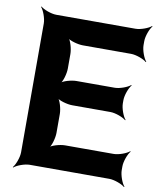

<svg xmlns="http://www.w3.org/2000/svg" viewBox="-85 -804 736 896"><g transform="rotate(10 283.0 -355.5)"><path d="M491 -358V-373C491 -397 505 -434 517 -447L515 -449C502 -437 465 -423 441 -423H260C236 -423 196 -412 184 -399L186 -397C199 -409 210 -449 210 -473V-542C210 -566 199 -606 186 -618L184 -616C196 -603 236 -592 260 -592H489C513 -592 550 -578 563 -566L565 -568C553 -581 539 -618 539 -642V-661C539 -685 553 -722 565 -735L563 -737C550 -725 513 -711 489 -711H113C89 -711 52 -725 39 -737L37 -735C49 -722 63 -685 63 -661V-50C63 -26 49 11 37 24L39 26C52 14 89 0 113 0H490C514 0 551 14 564 26L566 24C554 11 540 -26 540 -50V-68C540 -92 554 -129 566 -142L564 -144C551 -132 514 -118 490 -118H260C236 -118 196 -107 184 -94L186 -92C199 -104 210 -144 210 -168V-258C210 -282 199 -322 186 -334L184 -332C196 -319 236 -308 260 -308H441C465 -308 502 -294 515 -282L517 -284C505 -297 491 -334 491 -358Z"/></g></svg>

Font: Asimov
Style: Edge
Weight: 500
Designer: Google
Version: Version 2.000980: 2014